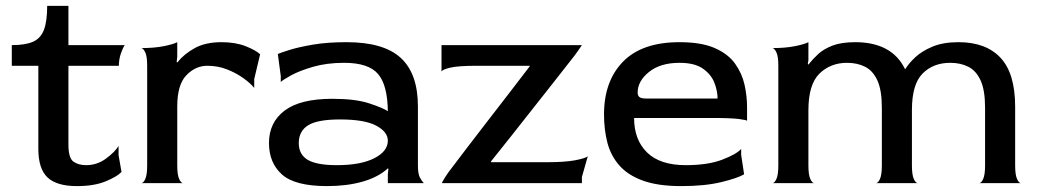

<svg xmlns="http://www.w3.org/2000/svg" viewBox="-20 -621 3522 651"><path d="M241 10Q172 10 141 -19.5Q110 -49 110 -116V-398H20V-468Q66 -468 92 -479.5Q118 -491 129 -520Q140 -549 140 -601H212V-468H403Q396 -458 389.5 -438.5Q383 -419 383 -398H212V-131Q212 -85 229 -73Q246 -61 272 -61Q309 -61 339 -83Q369 -105 382 -126V-95L392 -38Q377 -22 338 -6Q299 10 241 10Z M459 0Q466 0 472.5 -14Q479 -28 479 -60V-398Q479 -430 472.5 -443.5Q466 -457 459 -458Q503 -458 535.5 -464.5Q568 -471 581 -478V-428L579 -411L581 -409Q604 -438 640.5 -458Q677 -478 731 -478Q778 -478 812.5 -464.5Q847 -451 862 -437L842 -353V-323Q829 -339 804.5 -356.5Q780 -374 749 -386Q718 -398 683 -398Q643 -398 612 -366Q581 -334 581 -260V-60Q581 -28 587.5 -14Q594 0 601 0Z M1089 10Q980 10 936 -29.5Q892 -69 892 -136Q892 -206 945 -246Q998 -286 1107 -286Q1185 -286 1232 -270.5Q1279 -255 1295 -244Q1294 -333 1261.5 -370.5Q1229 -408 1147 -408Q1088 -408 1041.5 -394.5Q995 -381 967 -365.5Q939 -350 932 -343V-363L922 -438Q931 -442 961 -451.5Q991 -461 1040 -469.5Q1089 -478 1155 -478Q1281 -478 1339 -424.5Q1397 -371 1397 -260V-60Q1397 -32 1403.5 -19.5Q1410 -7 1417 0H1295V-30L1297 -49L1295 -50Q1262 -20 1209 -5Q1156 10 1089 10ZM1122 -61Q1203 -61 1249 -84.5Q1295 -108 1295 -144Q1295 -174 1255.5 -195Q1216 -216 1133 -216Q1056 -216 1024.5 -196Q993 -176 993 -136Q993 -97 1023.5 -79Q1054 -61 1122 -61Z M1478 0Q1481 -7 1490.5 -22Q1500 -37 1515 -56Q1533 -80 1564 -120.5Q1595 -161 1632 -209Q1669 -257 1707 -306Q1745 -355 1776 -396V-398H1597Q1533 -398 1506 -391.5Q1479 -385 1477 -378V-468H1953Q1949 -462 1939 -447.5Q1929 -433 1912 -412Q1888 -381 1854 -338Q1820 -295 1783 -248Q1746 -201 1710 -155.5Q1674 -110 1645 -74V-71H1833Q1895 -71 1929.5 -77.5Q1964 -84 1973 -91L1953 -21V0Z M2290 10Q2211 10 2160 -8.5Q2109 -27 2080 -60Q2051 -93 2039.5 -137Q2028 -181 2028 -233Q2028 -346 2092.5 -412Q2157 -478 2284 -478Q2358 -478 2403.5 -458Q2449 -438 2472.5 -405Q2496 -372 2504.5 -333.5Q2513 -295 2513 -258V-211Q2513 -214 2485.5 -217.5Q2458 -221 2393 -221H2130Q2130 -147 2174 -104Q2218 -61 2305 -61Q2380 -61 2428.5 -79.5Q2477 -98 2493 -116V-96L2503 -30Q2481 -17 2425.5 -3.5Q2370 10 2290 10ZM2170 -287H2413Q2413 -313 2402 -341Q2391 -369 2363 -388.5Q2335 -408 2284 -408Q2219 -408 2180.5 -377Q2142 -346 2142 -307Q2142 -297 2148 -292Q2154 -287 2170 -287Z M2599 0Q2606 0 2612.5 -14Q2619 -28 2619 -60V-398Q2619 -430 2612.5 -443.5Q2606 -457 2599 -458Q2643 -458 2675.5 -464.5Q2708 -471 2721 -478V-417L2719 -404L2721 -402Q2736 -421 2754.5 -438Q2773 -455 2803 -466.5Q2833 -478 2880 -478Q2941 -478 2983.5 -455.5Q3026 -433 3049 -386Q3061 -406 3083.5 -427Q3106 -448 3142 -463Q3178 -478 3230 -478Q3323 -478 3372.5 -425Q3422 -372 3422 -259V-60Q3422 -28 3428.5 -14Q3435 0 3442 0H3300Q3307 0 3313.5 -14Q3320 -28 3320 -60V-256Q3320 -315 3305 -348Q3290 -381 3263.5 -394.5Q3237 -408 3202 -408Q3144 -408 3108 -371.5Q3072 -335 3072 -248V-60Q3072 -28 3078.5 -14Q3085 0 3092 0H2950Q2957 0 2963.5 -14Q2970 -28 2970 -60V-256Q2970 -315 2955 -348Q2940 -381 2913.5 -394.5Q2887 -408 2852 -408Q2796 -408 2758.5 -371.5Q2721 -335 2721 -247V-60Q2721 -28 2727.5 -14Q2734 0 2741 0Z"/></svg>

Font: Red Rose
Style: Regular
Weight: 400
Designer: Jaikishan Patel
Version: Version 2.000; ttfautohint (v1.8.3)